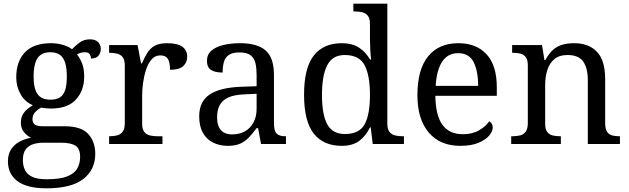

<svg xmlns="http://www.w3.org/2000/svg" viewBox="-20 -780 3406 1040"><path d="M231 240Q127 240 75 201.5Q23 163 23 94Q23 55 40.5 28.5Q58 2 86.5 -13Q115 -28 148 -34Q128 -43 110.5 -63.5Q93 -84 93 -116Q93 -146 108.5 -168Q124 -190 158 -210Q115 -228 91.5 -269.5Q68 -311 68 -361Q68 -447 115 -496.5Q162 -546 256 -546Q292 -546 324 -536Q356 -526 370 -513Q384 -529 409 -548Q434 -567 467 -567Q497 -567 511.5 -551.5Q526 -536 526 -515Q526 -494 513.5 -478.5Q501 -463 473 -463Q473 -474 466.5 -485.5Q460 -497 440 -497Q427 -497 417 -494Q407 -491 397 -485Q414 -464 425 -435.5Q436 -407 436 -364Q436 -290 391.5 -241Q347 -192 256 -192Q244 -192 228.5 -193.5Q213 -195 203 -197Q184 -187 170 -172Q156 -157 156 -134Q156 -116 167.5 -106Q179 -96 218 -96H331Q420 -96 458 -54Q496 -12 496 53Q496 139 431.5 189.5Q367 240 231 240ZM233 191Q305 191 344 175.5Q383 160 398.5 132.5Q414 105 414 70Q414 24 388 8.5Q362 -7 312 -7H214Q186 -7 161 0.5Q136 8 120 28Q104 48 104 88Q104 117 115 140.5Q126 164 154 177.5Q182 191 233 191ZM253 -240Q286 -240 305.5 -253Q325 -266 333.5 -294Q342 -322 342 -365Q342 -410 333 -439.5Q324 -469 304.5 -483Q285 -497 252 -497Q220 -497 200 -482.5Q180 -468 171 -438.5Q162 -409 162 -364Q162 -300 183.5 -270Q205 -240 253 -240Z M571 0V-42H574Q597 -42 615.5 -47Q634 -52 645 -67.5Q656 -83 656 -114V-426Q656 -456 644.5 -470.5Q633 -485 614.5 -489.5Q596 -494 574 -494H571V-536H725L744 -437H749Q762 -467 777 -492Q792 -517 817 -531.5Q842 -546 886 -546Q941 -546 967.5 -527Q994 -508 994 -473Q994 -442 972.5 -422Q951 -402 901 -402Q901 -443 889 -461.5Q877 -480 848 -480Q820 -480 801 -458Q782 -436 771 -402Q760 -368 755 -331.5Q750 -295 750 -266V-109Q750 -80 761.5 -65.5Q773 -51 791.5 -46.5Q810 -42 832 -42H860V0Z M1214 10Q1170 10 1134.5 -7.5Q1099 -25 1079 -60.5Q1059 -96 1059 -150Q1059 -230 1115.5 -268Q1172 -306 1287 -310L1370 -313V-373Q1370 -409 1364 -436.5Q1358 -464 1338 -480Q1318 -496 1277 -496Q1239 -496 1219 -482Q1199 -468 1192.5 -443.5Q1186 -419 1186 -387Q1144 -387 1122.5 -401.5Q1101 -416 1101 -450Q1101 -485 1125.5 -506Q1150 -527 1191 -536.5Q1232 -546 1281 -546Q1373 -546 1418.5 -507Q1464 -468 1464 -373V-114Q1464 -86 1470 -70.5Q1476 -55 1490 -48.5Q1504 -42 1526 -42H1529V0H1394L1378 -86H1370Q1349 -58 1329 -36.5Q1309 -15 1282.5 -2.5Q1256 10 1214 10ZM1237 -52Q1278 -52 1307.5 -69Q1337 -86 1353.5 -117.5Q1370 -149 1370 -191V-272L1306 -269Q1249 -267 1216.5 -252Q1184 -237 1170 -210.5Q1156 -184 1156 -145Q1156 -114 1165 -93.5Q1174 -73 1192 -62.5Q1210 -52 1237 -52Z M1831 10Q1732 10 1679.5 -56.5Q1627 -123 1627 -267Q1627 -412 1679.5 -479Q1732 -546 1831 -546Q1889 -546 1925.5 -521.5Q1962 -497 1984 -458H1990Q1987 -483 1985.5 -513.5Q1984 -544 1984 -568V-650Q1984 -680 1972.5 -694.5Q1961 -709 1942.5 -713.5Q1924 -718 1902 -718H1894V-760H2078V-110Q2078 -81 2089.5 -66Q2101 -51 2119.5 -46.5Q2138 -42 2160 -42H2168V0H1999L1988 -90H1984Q1962 -44 1926 -17Q1890 10 1831 10ZM1848 -54Q1926 -54 1955 -106.5Q1984 -159 1984 -267Q1984 -371 1955 -426.5Q1926 -482 1847 -482Q1781 -482 1752.5 -426.5Q1724 -371 1724 -266Q1724 -160 1752.5 -107Q1781 -54 1848 -54Z M2473 10Q2364 10 2302.5 -62Q2241 -134 2241 -264Q2241 -404 2299 -475Q2357 -546 2463 -546Q2560 -546 2615.5 -486Q2671 -426 2671 -307V-261H2338Q2340 -152 2377.5 -102.5Q2415 -53 2487 -53Q2539 -53 2575.5 -74.5Q2612 -96 2630 -123Q2637 -120 2643 -111Q2649 -102 2649 -89Q2649 -69 2630 -46Q2611 -23 2572 -6.5Q2533 10 2473 10ZM2570 -315Q2570 -395 2545.5 -443.5Q2521 -492 2461 -492Q2406 -492 2375.5 -446.5Q2345 -401 2340 -315Z M2749 0V-42H2757Q2780 -42 2798.5 -47Q2817 -52 2828 -67.5Q2839 -83 2839 -114V-426Q2839 -456 2828 -470.5Q2817 -485 2799 -489.5Q2781 -494 2759 -494H2754V-536H2916L2929 -455H2934Q2955 -493 2978.5 -512.5Q3002 -532 3030 -539Q3058 -546 3090 -546Q3169 -546 3213.5 -499.5Q3258 -453 3258 -350V-114Q3258 -83 3267.5 -67.5Q3277 -52 3294 -47Q3311 -42 3333 -42H3338V0H3164V-345Q3164 -410 3139.5 -446Q3115 -482 3054 -482Q3009 -482 2982.5 -459.5Q2956 -437 2944.5 -400Q2933 -363 2933 -320V-109Q2933 -80 2944 -65.5Q2955 -51 2973 -46.5Q2991 -42 3013 -42H3018V0Z"/></svg>

Font: Noto Serif Kannada
Style: Regular
Weight: 400
Designer: Universal Thirst, Indian Type Foundry and the Monotype Design Team
Foundry: Monotype Imaging Inc.
Version: Version 2.003